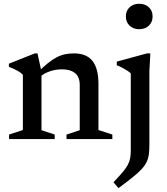

<svg xmlns="http://www.w3.org/2000/svg" viewBox="-20 -736 882 1016"><path d="M199.5 -356V-47L269.5 -24V0H28V-24L101 -48V-340.5Q92 -350.5 75 -360.2Q58 -370 27 -382.5V-399L164.5 -453.5H178.5ZM332 -24 402 -47V-287Q402 -313.5 391.8 -331.8Q381.5 -350 360.2 -359.5Q339 -369 307.5 -369Q271.5 -369 240 -357.2Q208.5 -345.5 192 -328.5L174 -347.5Q206 -379.5 231.2 -400Q256.5 -420.5 278.8 -432.2Q301 -444 323.5 -448.8Q346 -453.5 371 -453.5Q437.5 -453.5 469.2 -413.8Q501 -374 501 -291V-48L574.5 -24V0H332ZM716.5 -581.5Q685 -581.5 665.5 -600.5Q646 -619.5 646 -649Q646 -678.5 665.5 -697.2Q685 -716 716.5 -716Q748.5 -716 768 -697.2Q787.5 -678.5 787.5 -649Q787.5 -619.5 768 -600.5Q748.5 -581.5 716.5 -581.5ZM672 -347.5Q666 -354 654 -361.8Q642 -369.5 627.5 -377.2Q613 -385 598 -390.5V-410L758 -453.5H775.5L770.5 -359V27Q770.5 57.5 767.8 79.8Q765 102 756 121Q747 140 729.2 159.2Q711.5 178.5 681.5 202.5Q651.5 226.5 607 259.5L580.5 228.5Q611.5 196 630 174Q648.5 152 657.2 134.5Q666 117 669 99.5Q672 82 672 59Z"/></svg>

Font: Newsreader 16pt Medium
Style: Regular
Weight: 500
Designer: Hugues Gentile
Foundry: Production Type
Version: Version 1.003